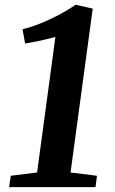

<svg xmlns="http://www.w3.org/2000/svg" viewBox="-20 -772 474 792"><path d="M24.5 -47 133 -60.5 208.5 -619.5Q190.5 -614.5 170 -609.8Q149.5 -605 127.8 -600.5Q106 -596 83.5 -592.5L73 -651.5Q109 -660 149.5 -676.5Q190 -693 227.8 -713.2Q265.5 -733.5 291.5 -752.5L362.5 -736.5L271 -60.5L380 -47L374 0H17.5Z"/></svg>

Font: Merriweather 36pt
Style: Bold Italic
Weight: 700
Italic angle: -7.8°
Version: Version 2.101